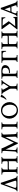

<svg xmlns="http://www.w3.org/2000/svg" viewBox="2827 -3421 609 6303"><g transform="rotate(-90 3131.5 -269.5)"><path d="M120 -100Q114 -83 116 -68.5Q118 -54 134.5 -45Q151 -36 188 -36H294Q337 -36 346 -49.5Q355 -63 343 -100L238 -424H236ZM509 -23V0H2V-23Q26 -25 43.5 -43Q61 -61 75 -100L203 -447Q212 -472 221 -497Q230 -522 237 -548H282Q289 -522 298 -497Q307 -472 315 -447L429 -100Q441 -64 451.5 -48Q462 -32 475.5 -28.5Q489 -25 509 -23Z M1072 -100Q1072 -66 1079 -50Q1086 -34 1104.5 -29Q1123 -24 1157 -23V0H931V-23Q953 -24 966 -29Q979 -34 985 -50Q991 -66 991 -100V-293Q978 -285 952 -285H759Q737 -285 727 -278Q717 -271 717 -251V-100Q717 -66 724 -50Q731 -34 749.5 -29Q768 -24 802 -23V0H576V-23Q598 -24 611 -29Q624 -34 630 -50Q636 -66 636 -100V-425Q636 -460 629 -475.5Q622 -491 604 -496Q586 -501 551 -502V-525H777V-502Q755 -501 742 -496Q729 -491 723 -475.5Q717 -460 717 -425V-313Q730 -321 757 -321H950Q970 -321 979.5 -326Q989 -331 991 -344V-425Q991 -460 984 -475.5Q977 -491 959 -496Q941 -501 906 -502V-525H1132V-502Q1110 -501 1097 -496Q1084 -491 1078 -475.5Q1072 -460 1072 -425Z M1561 8Q1553 -15 1543 -38Q1533 -61 1512 -104L1375 -389H1373L1357 -100Q1356 -63 1372.5 -44Q1389 -25 1443 -23V0H1251V-23Q1282 -25 1296 -44Q1310 -63 1311 -100L1330 -425Q1332 -460 1326 -475.5Q1320 -491 1303 -496Q1286 -501 1253 -502V-525H1410Q1418 -499 1427.5 -476Q1437 -453 1450 -425L1598 -121H1600L1746 -425Q1758 -449 1768.5 -474.5Q1779 -500 1787 -525H1925V-502Q1902 -501 1888.5 -496Q1875 -491 1869.5 -475.5Q1864 -460 1865 -425L1879 -100Q1881 -66 1888 -50Q1895 -34 1911 -29.5Q1927 -25 1955 -23V0H1746V-23Q1765 -25 1777 -29.5Q1789 -34 1794 -50Q1799 -66 1797 -100L1785 -396H1783L1641 -104Q1620 -61 1612.5 -38Q1605 -15 1599 8Z M2204 -100Q2204 -66 2211 -50Q2218 -34 2236.5 -29Q2255 -24 2289 -23V0H2063V-23Q2085 -24 2098 -29Q2111 -34 2117 -50Q2123 -66 2123 -100V-425Q2123 -460 2116 -475.5Q2109 -491 2091 -496Q2073 -501 2038 -502V-525H2264V-502Q2242 -501 2229 -496Q2216 -491 2210 -475.5Q2204 -460 2204 -425Z M2660 -540Q2743 -540 2803.5 -501Q2864 -462 2897.5 -398.5Q2931 -335 2931 -262Q2931 -188 2896.5 -125Q2862 -62 2801 -23.5Q2740 15 2658 15Q2576 15 2515.5 -24Q2455 -63 2421.5 -126.5Q2388 -190 2388 -263Q2388 -337 2422 -400Q2456 -463 2517.5 -501.5Q2579 -540 2660 -540ZM2672 -25Q2733 -25 2771 -54.5Q2809 -84 2827.5 -133.5Q2846 -183 2846 -242Q2846 -313 2822.5 -371.5Q2799 -430 2755 -465Q2711 -500 2647 -500Q2586 -500 2547.5 -470.5Q2509 -441 2491 -392Q2473 -343 2473 -283Q2473 -212 2496.5 -153.5Q2520 -95 2564.5 -60Q2609 -25 2672 -25Z M3482 -525H3652V-502Q3630 -500 3613.5 -481.5Q3597 -463 3572 -425L3473 -271Q3463 -255 3458.5 -242Q3454 -229 3454 -203V-100Q3454 -66 3461 -50Q3468 -34 3486.5 -29Q3505 -24 3539 -23V0H3313V-23Q3335 -24 3348 -29Q3361 -34 3367 -50Q3373 -66 3373 -100V-203Q3373 -229 3369 -242Q3365 -255 3356 -271L3270 -425Q3251 -459 3238.5 -475Q3226 -491 3214 -496Q3202 -501 3185 -502V-525H3383V-502Q3346 -500 3340.5 -486.5Q3335 -473 3362 -425L3436 -292H3438L3525 -425Q3551 -464 3537 -482Q3523 -500 3482 -502ZM3099 -554Q3117 -555 3138.5 -547.5Q3160 -540 3173 -525Q3151 -480 3109 -433.5Q3067 -387 3021 -358L3010 -377Q3045 -415 3067.5 -462.5Q3090 -510 3099 -554Z M3722 0V-23Q3744 -24 3757 -29Q3770 -34 3776 -50Q3782 -66 3782 -100V-425Q3782 -460 3775 -475.5Q3768 -491 3750 -496Q3732 -501 3697 -502V-525H3782Q3844 -525 3880.5 -527.5Q3917 -530 3946 -530Q4053 -530 4099.5 -495Q4146 -460 4146 -407Q4146 -380 4133 -349.5Q4120 -319 4090 -294Q4060 -269 4009 -256.5Q3958 -244 3883 -251V-281Q3937 -276 3971.5 -286Q4006 -296 4025 -315Q4044 -334 4051 -356.5Q4058 -379 4058 -400Q4058 -453 4025 -473.5Q3992 -494 3939 -494Q3900 -494 3881.5 -482.5Q3863 -471 3863 -425V-100Q3863 -66 3870.5 -50Q3878 -34 3900.5 -29Q3923 -24 3967 -23V0Z M4247 0V-23Q4269 -24 4282 -29Q4295 -34 4301 -50Q4307 -66 4307 -100V-425Q4307 -460 4300 -475.5Q4293 -491 4275 -496Q4257 -501 4222 -502V-525H4614V-374H4591Q4587 -417 4577.5 -442Q4568 -467 4548 -478Q4528 -489 4490 -489H4432Q4411 -489 4399.5 -479Q4388 -469 4388 -425V-100Q4388 -66 4395 -50Q4402 -34 4421.5 -29Q4441 -24 4478 -23V0Z M5191 -100Q5191 -66 5198 -50Q5205 -34 5223.5 -29Q5242 -24 5276 -23V0H5050V-23Q5072 -24 5085 -29Q5098 -34 5104 -50Q5110 -66 5110 -100V-293Q5097 -285 5071 -285H4878Q4856 -285 4846 -278Q4836 -271 4836 -251V-100Q4836 -66 4843 -50Q4850 -34 4868.5 -29Q4887 -24 4921 -23V0H4695V-23Q4717 -24 4730 -29Q4743 -34 4749 -50Q4755 -66 4755 -100V-425Q4755 -460 4748 -475.5Q4741 -491 4723 -496Q4705 -501 4670 -502V-525H4896V-502Q4874 -501 4861 -496Q4848 -491 4842 -475.5Q4836 -460 4836 -425V-313Q4849 -321 4876 -321H5069Q5089 -321 5098.5 -326Q5108 -331 5110 -344V-425Q5110 -460 5103 -475.5Q5096 -491 5078 -496Q5060 -501 5025 -502V-525H5251V-502Q5229 -501 5216 -496Q5203 -491 5197 -475.5Q5191 -460 5191 -425Z M5582 -280 5424 -76V-74L5626 -81Q5673 -83 5687.5 -96.5Q5702 -110 5706 -138H5728V1H5317V-18Q5327 -28 5336.5 -39Q5346 -50 5353 -59L5508 -256V-258L5357 -466Q5349 -477 5340.5 -489Q5332 -501 5327 -507V-525H5713V-400H5690Q5687 -437 5672.5 -460.5Q5658 -484 5608 -485L5442 -490V-489L5549 -340Q5555 -332 5562 -322Q5569 -312 5582 -298Z M6182 -100Q6195 -64 6205.5 -48.5Q6216 -33 6229 -29Q6242 -25 6262 -23V0H6047V-23Q6076 -25 6091 -29.5Q6106 -34 6107.5 -50Q6109 -66 6096 -100L6059 -206Q6054 -201 6044 -199.5Q6034 -198 6023 -198H5930Q5909 -198 5898 -193Q5887 -188 5880 -169L5853 -100Q5838 -60 5851.5 -42.5Q5865 -25 5921 -23V0H5735V-23Q5759 -25 5776 -43Q5793 -61 5808 -100L5946 -447Q5956 -472 5964.5 -497Q5973 -522 5980 -548H6025Q6032 -522 6041 -497Q6050 -472 6058 -447ZM6022 -234Q6037 -234 6041 -239.5Q6045 -245 6038 -262L5981 -424H5979L5904 -230Q5909 -233 5915.5 -233.5Q5922 -234 5930 -234Z"/></g></svg>

Font: Bona Nova SC
Style: Regular
Weight: 400
Designer: Mateusz Machalski
Foundry: Capitalics
Version: Version 4.001; ttfautohint (v1.8.4.7-5d5b)